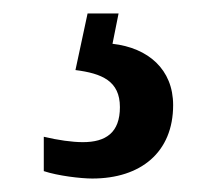

<svg xmlns="http://www.w3.org/2000/svg" viewBox="-20 -29 327 285"><path d="M117 236C189 236 237 197 237 127C237 74 200 42 147 36L156 -9H110L92 75C131 80 158 91 158 130C158 168 137 182 103 182C87 182 66 179 45 174V225C66 232 100 236 117 236Z"/></svg>

Font: Noto Serif Bengali Condensed SemiBold
Style: Regular
Weight: 600
Width: 3
Designer: Juan Bruce, Universal Thirst, Indian Type Foundry and the Monotype Design Team.
Foundry: Monotype Imaging Inc.
Version: Version 2.003